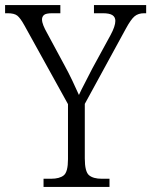

<svg xmlns="http://www.w3.org/2000/svg" viewBox="-27 -734 594 754"><path d="M144 0V-32H173Q207 -32 223.5 -45.5Q240 -59 240 -109V-325L69 -634Q53 -663 41 -672.5Q29 -682 3 -682H-7V-714H210V-682H178Q153 -682 145.5 -675Q138 -668 138 -658Q138 -647 143.5 -633.5Q149 -620 157 -606L226 -478Q243 -447 257 -417.5Q271 -388 283 -361Q291 -379 305 -405.5Q319 -432 335 -464L407 -596Q426 -631 426 -652Q426 -667 414.5 -674.5Q403 -682 377 -682H342V-714H547V-682H539Q516 -682 501.5 -670Q487 -658 467 -621L306 -326V-112Q306 -60 322.5 -46Q339 -32 373 -32H403V0Z"/></svg>

Font: Noto Serif Lao SemiCondensed Light
Style: Regular
Weight: 300
Width: 4
Designer: Monotype Design Team
Foundry: Monotype Imaging Inc.
Version: Version 2.003; ttfautohint (v1.8.4.7-5d5b)